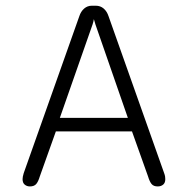

<svg xmlns="http://www.w3.org/2000/svg" viewBox="-20 -643 659 672"><path d="M84.5 9.5Q74 9.5 66.5 3.2Q59 -3 59 -16Q59 -20 60 -25.2Q61 -30.5 63 -37L257.5 -586Q263 -603 274.5 -613Q286 -623 301.5 -623H315Q331.5 -623 343 -613Q354.5 -603 360 -586L554.5 -37Q557 -30.5 557.8 -25.2Q558.5 -20 558.5 -16Q558.5 -3 551 3.2Q543.5 9.5 532 9.5Q517.5 9.5 510.5 1Q503.5 -7.5 498 -26L442 -183H175.5L119.5 -26Q114 -7.5 106.8 1Q99.5 9.5 84.5 9.5ZM189.5 -230.5H427.5L314 -557.5Q312.5 -562.5 311.2 -567.2Q310 -572 308.5 -576Q308 -572 306.8 -567.2Q305.5 -562.5 304 -557.5Z"/></svg>

Font: Sono Monospace Light
Style: Regular
Weight: 300
Version: Version 2.112